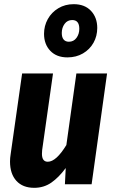

<svg xmlns="http://www.w3.org/2000/svg" viewBox="-20 -883 549 920"><path d="M28 -109Q28 -126 31 -144L86 -531H234L182 -164Q181 -157 181 -146Q181 -108 209 -108Q249 -108 298 -188L346 -531H493L419 0H291L295 -78Q262 -33 226 -8Q190 17 144 17Q89 17 58.5 -16.5Q28 -50 28 -109ZM446 -749Q446 -710 428 -678Q410 -646 377.5 -627Q345 -608 303 -608Q251 -608 221 -639.5Q191 -671 191 -721Q191 -759 209 -791.5Q227 -824 259.5 -843.5Q292 -863 333 -863Q386 -863 416 -831Q446 -799 446 -749ZM276 -725Q276 -704 285 -693.5Q294 -683 310 -683Q333 -683 346.5 -701.5Q360 -720 360 -745Q360 -787 326 -787Q303 -787 289.5 -768.5Q276 -750 276 -725Z"/></svg>

Font: Fira Sans Condensed
Style: Bold Italic
Weight: 700
Width: 3
Italic angle: -8°
Designer: Carrois Corporate & Edenspiekermann AG
Foundry: Carrois Corporate GbR & Edenspiekermann AG
Version: Version 4.203